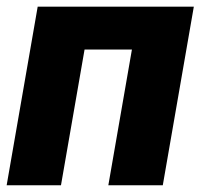

<svg xmlns="http://www.w3.org/2000/svg" viewBox="-29 -548 594 568"><path d="M434.1 -528.3 412.1 -401.4H168.5L190.9 -528.3ZM243.2 -528.3 151.4 0H-9.3L82.5 -528.3ZM544.4 -528.3 452.6 0H291.5L383.3 -528.3Z"/></svg>

Font: Roboto Black
Style: Italic
Weight: 900
Italic angle: -12°
Designer: Christian Robertson
Foundry: Google
Version: Version 3.0; 2020